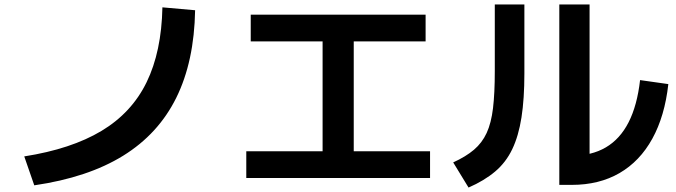

<svg xmlns="http://www.w3.org/2000/svg" viewBox="-20 -793 3040 863"><path d="M89 -90Q300 -123 436 -204.5Q572 -286 639 -423.5Q706 -561 710 -760L857 -747Q853 -517 772.5 -354Q692 -191 533.5 -93Q375 5 134 40Z M1087 7V-113H1430V-607H1107V-727H1893V-607H1570V-113H1913V7Z M2494 38V-773H2630V-23L2550 -93Q2639 -93 2703 -130.5Q2767 -168 2805.5 -243.5Q2844 -319 2857 -433L2984 -415Q2968 -271 2912 -169.5Q2856 -68 2764.5 -15Q2673 38 2550 38ZM2017 -63Q2074 -89 2110.5 -120Q2147 -151 2167.5 -195.5Q2188 -240 2196 -307Q2204 -374 2204 -473V-773H2337V-463Q2337 -349 2324 -265.5Q2311 -182 2282.5 -122.5Q2254 -63 2205.5 -22Q2157 19 2086 50Z"/></svg>

Font: M PLUS 1
Style: Bold
Weight: 700
Designer: Coji Morishita
Foundry: UNDERFOREST DESIGN
Version: Version 1.001